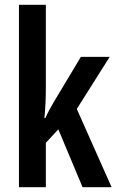

<svg xmlns="http://www.w3.org/2000/svg" viewBox="-20 -780 485 800"><path d="M171 -412Q171 -380 169.5 -349Q168 -318 165 -288H169Q178 -308 187.5 -325.5Q197 -343 206 -358L317 -543H437L300 -326L445 0H324L223 -241L171 -185V0H59V-760H171Z"/></svg>

Font: Noto Sans Arabic ExtCond SemBd
Style: Regular
Weight: 600
Width: 2
Designer: Monotype Design Team, Nadine Chahine, Nizar Qandah and Khaled Hosny
Foundry: Monotype Imaging Inc.
Version: Version 2.012; ttfautohint (v1.8.4.7-5d5b)